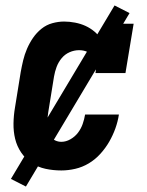

<svg xmlns="http://www.w3.org/2000/svg" viewBox="-20 -617 540 704"><path d="M205 8Q175 8 147 2Q119 -4 96 -19.5Q73 -35 57.5 -58Q42 -81 35.5 -108Q29 -135 29.5 -164.5Q30 -194 35 -223L56 -353Q60 -375 65 -396Q70 -417 79 -438Q88 -459 101 -478Q114 -497 132 -511.5Q150 -526 172 -532Q194 -538 215 -538Q235 -538 255.5 -534Q276 -530 293.5 -522Q311 -514 326 -501.5Q341 -489 351 -472L360 -530H470L440 -349H330Q333 -365 331.5 -380.5Q330 -396 322 -408.5Q314 -421 300 -427Q286 -433 270 -433Q252 -433 235 -425.5Q218 -418 206 -403.5Q194 -389 187.5 -371.5Q181 -354 178 -336L157 -206Q155 -194 154 -182.5Q153 -171 153.5 -159Q154 -147 157 -136Q160 -125 166 -116Q172 -107 182.5 -102Q193 -97 205 -97Q222 -97 238.5 -106.5Q255 -116 266 -130.5Q277 -145 283 -162Q289 -179 292 -197H416Q412 -171 403 -146Q394 -121 380.5 -97.5Q367 -74 348 -53Q329 -32 305.5 -18Q282 -4 256 2Q230 8 205 8ZM75 67 20 39 400 -597 455 -569Z"/></svg>

Font: Iosevka Slab Extrabold Oblique
Style: Regular
Weight: 800
Italic angle: -9°
Monospace: yes
Designer: Belleve Invis
Foundry: Belleve Invis
Version: Version 11.1.1; ttfautohint (v1.8.3)